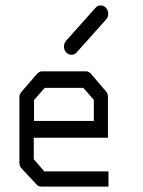

<svg xmlns="http://www.w3.org/2000/svg" viewBox="-20 -739 526 708"><path d="M104.5 -231V-152L143 -107H380V-51H132.5Q121 -51 114.5 -59L58.5 -119Q51.5 -126.5 51.5 -140V-382Q51.5 -391 60.5 -402L115 -465Q125 -476 135 -476H298Q308 -476 317 -465L370 -403Q378 -394.5 378 -383V-231ZM105.5 -293H326V-371L287 -415H145L105.5 -370ZM224 -546Q216 -554.5 216 -567Q216 -580 224 -589L332 -710Q340 -719 351 -719Q363 -719 371 -710Q379 -701 379 -688Q379 -675.5 371 -667L263 -546Q255 -537 243 -537Q232 -537 224 -546Z"/></svg>

Font: 3270 Nerd Font Mono SemCond
Style: Regular
Weight: 400
Monospace: yes
Version: Version 3.0.1;Nerd Fonts 3.1.1